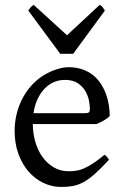

<svg xmlns="http://www.w3.org/2000/svg" viewBox="-20 -740 502 775"><path d="M242.2 -417.5Q216.8 -417.5 195.6 -407.7Q174.3 -397.9 158 -380.1Q141.6 -362.3 130.6 -337.6Q119.6 -313 115.2 -283.2H324.2Q335.4 -283.2 339.1 -286.9Q342.8 -290.5 342.8 -300.8Q342.8 -314 339.1 -333.7Q335.4 -353.5 324.5 -372.3Q313.5 -391.1 293.7 -404.3Q273.9 -417.5 242.2 -417.5ZM422.9 -272Q414.1 -262.2 399.4 -253.9Q384.8 -245.6 369.1 -239.3H112.3Q112.8 -201.2 122.8 -166.7Q132.8 -132.3 151.6 -106.2Q170.4 -80.1 197 -64.5Q223.6 -48.8 256.8 -48.8Q272 -48.8 286.4 -50.8Q300.8 -52.7 317.4 -59.6Q334 -66.4 354.2 -79.6Q374.5 -92.8 401.9 -115.2Q408.2 -111.8 412.8 -105.5Q417.5 -99.1 419.9 -95.2Q387.2 -59.6 362.5 -37.8Q337.9 -16.1 316.2 -4.4Q294.4 7.3 273.2 11Q252 14.6 227.1 14.6Q189.5 14.6 155.5 -1.5Q121.6 -17.6 95.7 -47.1Q69.8 -76.7 54.4 -118.4Q39.1 -160.2 39.1 -211.9Q39.1 -244.6 46.4 -276.4Q53.7 -308.1 67.6 -336.4Q81.5 -364.7 101.6 -388.7Q121.6 -412.6 147 -430.2Q157.7 -437.5 171.1 -444.6Q184.6 -451.7 199.2 -457Q213.9 -462.4 228.3 -465.6Q242.7 -468.8 255.9 -468.8Q287.6 -468.8 312.5 -460Q337.4 -451.2 356 -436.3Q374.5 -421.4 387.2 -401.6Q399.9 -381.8 408 -359.9Q416 -337.9 419.4 -315.2Q422.9 -292.5 422.9 -272ZM275.4 -522.9H223.1L94.2 -697.3Q97.7 -702.1 100.1 -705.6Q102.5 -709 104.7 -711.4Q106.9 -713.9 109.6 -715.8Q112.3 -717.8 116.2 -720.2L250.5 -597.7L382.3 -720.2Q390.6 -715.8 394 -711.4Q397.5 -707 403.3 -697.3Z"/></svg>

Font: Gentium Basic
Style: Regular
Weight: 400
Designer: J. Victor Gaultney and Annie Olsen
Foundry: SIL International
Version: Version 1.100